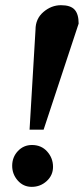

<svg xmlns="http://www.w3.org/2000/svg" viewBox="-20 -707 323 739"><path d="M282.7 -616.2 147.9 -208H93.8L116.7 -592.8Q116.7 -634.8 147.2 -660.9Q177.7 -687 214.8 -687Q251.5 -687 267.1 -669.9Q282.7 -652.8 282.7 -616.2ZM184.1 -64.9Q184.1 -32.2 159.7 -10Q135.3 12.2 102.1 12.2Q69.8 12.2 48.3 -12.2Q26.9 -36.6 26.9 -68.8Q26.9 -102.1 48.8 -125.5Q70.8 -148.9 103 -148.9Q139.2 -148.9 161.6 -123.8Q184.1 -98.6 184.1 -64.9Z"/></svg>

Font: Charis
Style: Bold Italic
Weight: 700
Italic angle: -11°
Designer: Walt Agee, Miriam Martin, Annie Olsen, Victor Gaultney, Lorna Priest, Alan Ward, Bob Hallissy, Martin Hosken, Sharon Cor
Foundry: SIL Global
Version: Version 7.000